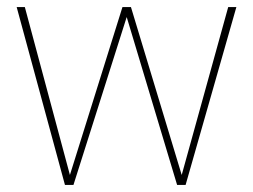

<svg xmlns="http://www.w3.org/2000/svg" viewBox="-20 -521 713 541"><path d="M163 0 27 -501H50L177 -28L325 -501H349L492 -28L623 -501H646L503 0H479L337 -473L187 0Z"/></svg>

Font: DM Sans 17pt Thin
Style: Regular
Weight: 250
Version: Version 4.004;gftools[0.9.30]